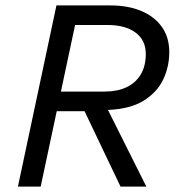

<svg xmlns="http://www.w3.org/2000/svg" viewBox="-20 -688 672 708"><path d="M46.1 0 188.1 -668H386.7Q452.2 -668 500.8 -647.6Q549.4 -627.2 576.8 -588.9Q604.2 -550.6 604.2 -495.6Q604.2 -442.1 581.7 -394.7Q559.1 -347.4 509.6 -316.7Q460.1 -286 378.1 -282.6L519.6 0H424.4L291.8 -278H189.2L130 0ZM204.6 -350.3H364.8Q412.4 -350.3 446.5 -366.3Q480.5 -382.3 499.1 -413.6Q517.6 -444.8 517.6 -488.8Q517.6 -540.2 479.6 -568Q441.5 -595.8 377.3 -595.8H256.9Z"/></svg>

Font: Atkinson Hyperlegible Mono ExtraLight
Style: Italic
Weight: 200
Italic angle: -12°
Monospace: yes
Designer: Elliott Scott, Megan Eiswerth, Linus Boman, Theodore Petrosky, Letters from Sweden
Foundry: Applied Design Works, Letters from Sweden
Version: Version 2.001